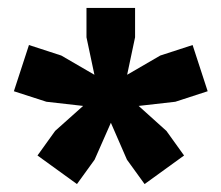

<svg xmlns="http://www.w3.org/2000/svg" viewBox="-20 -828 558 484"><path d="M329.5 -561 399.5 -498 444 -436 344.5 -364 300 -425.5 259.5 -518.5 218.5 -425.5 174 -364 74.5 -436 119 -498 189.5 -561 97 -571.5 15 -598 53 -714.5 134.5 -688 218 -639.5 198 -734V-808H320.5V-734L300.5 -639.5L384 -688L465.5 -714.5L503.5 -598L422 -571.5Z"/></svg>

Font: Encode Sans SC Condensed Thin ExtraBold
Style: Regular
Weight: 800
Version: Version 3.002